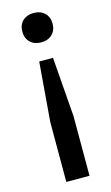

<svg xmlns="http://www.w3.org/2000/svg" viewBox="-116 -594 480 828"><g transform="rotate(-15 124.0 -180.0)"><path d="M124.5 -550.5Q154.5 -550.5 173.2 -532.8Q192 -515 192 -485.5Q192 -455.5 173.5 -437.5Q155 -419.5 124.5 -419.5Q94 -419.5 75.5 -437.2Q57 -455 57 -485.5Q57 -515.5 75.8 -533Q94.5 -550.5 124.5 -550.5ZM94 -342H155.5L176 -77V190H72.5V-77Z"/></g></svg>

Font: Encode Sans Semi Condensed Medium
Style: Regular
Weight: 500
Width: 4
Designer: Multiple Designers
Foundry: Impallari Type
Version: Version 3.000; ttfautohint (v1.8.3) -l 8 -r 50 -G 200 -x 14 